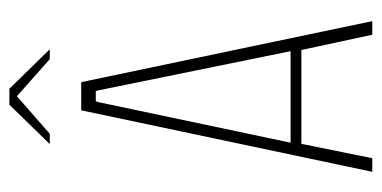

<svg xmlns="http://www.w3.org/2000/svg" viewBox="-222 -591 813 409"><g transform="rotate(-90 184.5 -386.5)"><path d="M23 0 154 -620H214L344 0H315L281 -158L289 -151H77L84 -158L52 0ZM84 -169 81 -174H286L281 -169L196 -586L195 -589H174L172 -586ZM82 -687 166 -773H200L284 -687H263L184 -757L104 -687Z"/></g></svg>

Font: Smooch Sans Thin ExtraLight
Style: Regular
Weight: 250
Version: Version 1.010